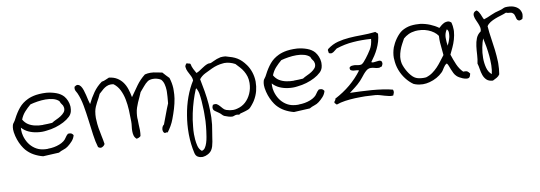

<svg xmlns="http://www.w3.org/2000/svg" viewBox="-60 -941 4559 1621"><g transform="rotate(-10 2219.0 -131.0)"><path d="M529.3 -92.8Q522.5 -65.4 502.9 -43.9Q483.4 -22.5 463.9 -7.8Q446.3 5.9 423.8 12.7Q401.4 19.5 381.8 31.2Q344.7 33.2 311.5 34.7Q278.3 36.1 245.1 38.1Q203.1 27.3 167.5 7.3Q131.8 -12.7 104.5 -43.9Q91.8 -58.6 77.1 -84Q62.5 -109.4 51.8 -140.1Q41 -170.9 36.1 -204.1Q34.2 -215.8 34.2 -228.5Q34.2 -248 39.1 -265.6Q41 -274.4 50.8 -286.1Q60.5 -297.9 68.4 -314.5Q93.8 -364.3 124.5 -401.4Q155.3 -438.5 203.1 -460.9Q233.4 -475.6 276.4 -482.4Q304.7 -486.3 333 -486.3Q348.6 -486.3 364.3 -485.4Q408.2 -481.4 447.8 -466.8Q487.3 -452.1 509.8 -425.8Q524.4 -408.2 533.7 -385.3Q543 -362.3 544.9 -337.9V-327.1Q544.9 -308.6 540 -291Q533.2 -268.6 515.6 -252Q493.2 -230.5 460.4 -213.4Q427.7 -196.3 390.1 -185.1Q352.5 -173.8 311.5 -169.9Q292 -167 273.4 -167Q252 -167 232.4 -169.9Q193.4 -174.8 159.7 -189.9Q126 -205.1 101.6 -232.4Q100.6 -221.7 100.6 -211.9Q100.6 -186.5 107.4 -161.1Q117.2 -125 136.7 -95.7Q156.2 -66.4 185.1 -46.4Q213.9 -26.4 248 -20.5Q268.6 -16.6 292 -16.6Q294.9 -16.6 297.9 -17.6Q323.2 -17.6 348.1 -22Q373 -26.4 395.5 -35.2Q418 -43.9 434.6 -56.6Q449.2 -67.4 458.5 -83Q467.8 -98.6 483.4 -112.3Q488.3 -113.3 493.2 -113.3Q505.9 -113.3 513.7 -109.4Q523.4 -103.5 529.3 -92.8ZM490.2 -334Q488.3 -352.5 478 -364.7Q467.8 -377 460.9 -396.5Q441.4 -415 411.1 -422.9Q380.9 -430.7 347.7 -430.7Q313.5 -430.7 278.8 -425.3Q244.1 -419.9 215.8 -412.1Q187.5 -388.7 163.1 -361.8Q138.7 -335 124 -297.9Q140.6 -268.6 166 -252.4Q191.4 -236.3 223.6 -229.5Q253.9 -222.7 288.1 -222.7Q290 -222.7 293 -223.6Q330.1 -223.6 369.1 -226.6Q384.8 -237.3 406.7 -247.1Q428.7 -256.8 447.8 -269Q466.8 -281.2 479.5 -296.9Q490.2 -310.5 490.2 -328.1Z M1410.2 -427.7Q1424.8 -381.8 1426.8 -337.9V-317.4Q1426.8 -283.2 1421.9 -250Q1415 -207 1402.3 -165Q1389.6 -123 1374 -82Q1363.3 -52.7 1347.7 -25.9Q1332 1 1315.4 22.5Q1310.5 20.5 1307.6 20.5H1303.7Q1300.8 22.5 1294.9 22.5H1289.1Q1280.3 16.6 1277.3 5.9Q1275.4 0 1275.4 -6.8Q1275.4 -10.7 1276.4 -14.6Q1277.3 -24.4 1282.7 -34.2Q1288.1 -43.9 1295.9 -48.8Q1312.5 -90.8 1328.1 -134.3Q1343.8 -177.7 1361.3 -218.8Q1363.3 -246.1 1366.2 -275.4Q1368.2 -296.9 1368.2 -317.4V-331.1Q1367.2 -358.4 1360.8 -382.8Q1354.5 -407.2 1338.9 -424.8Q1329.1 -431.6 1315.4 -436.5Q1301.8 -441.4 1286.1 -443.4Q1278.3 -444.3 1270.5 -444.3Q1262.7 -444.3 1255.9 -443.4Q1240.2 -441.4 1227.5 -434.6Q1204.1 -418 1186.5 -396Q1168.9 -374 1149.4 -352.5Q1141.6 -332 1131.8 -312Q1122.1 -292 1113.3 -271.5Q1104.5 -251 1097.2 -229.5Q1089.8 -208 1086.9 -183.6Q1084 -161.1 1084 -140.6Q1084 -136.7 1085 -133.8Q1085 -110.4 1085.9 -86.9Q1086.9 -63.5 1087.9 -39.1V-33.2Q1087.9 -11.7 1084 12.7Q1070.3 26.4 1047.9 29.3Q1032.2 15.6 1027.3 -2Q1022.5 -19.5 1022.5 -40Q1022.5 -59.6 1025.4 -80.6Q1028.3 -101.6 1028.3 -121.1Q1028.3 -168.9 1025.9 -218.8Q1023.4 -268.6 1014.6 -313Q1005.9 -357.4 987.3 -395Q968.8 -432.6 936.5 -457Q923.8 -460 912.1 -460Q902.3 -460 893.6 -458Q875 -453.1 859.9 -443.4Q844.7 -433.6 832 -420.9Q819.3 -408.2 806.6 -398.4Q799.8 -381.8 791 -365.7Q782.2 -349.6 772.9 -332.5Q763.7 -315.4 755.9 -296.9Q748 -278.3 744.1 -257.8Q739.3 -230.5 739.3 -202.1Q739.3 -194.3 740.2 -187.5Q741.2 -151.4 747.1 -115.2Q752.9 -79.1 760.7 -43.5Q768.6 -7.8 773.4 25.4Q766.6 41 749 48.8Q743.2 51.8 737.3 51.8Q725.6 51.8 714.8 42Q700.2 -5.9 691.9 -67.9Q683.6 -129.9 675.3 -195.3Q667 -260.7 655.8 -323.2Q644.5 -385.7 623 -434.6Q620.1 -441.4 616.2 -447.3Q612.3 -453.1 609.4 -459.5Q606.4 -465.8 605.5 -473.6V-477.5Q605.5 -484.4 607.4 -493.2Q622.1 -504.9 633.8 -504.9Q636.7 -504.9 638.7 -503.9Q652.3 -501 662.1 -487.3Q671.9 -473.6 679.2 -452.1Q686.5 -430.7 691.9 -407.2Q697.3 -383.8 702.1 -362.3Q707 -340.8 711.9 -327.1Q736.3 -377.9 767.1 -421.4Q797.9 -464.8 841.8 -496.1Q861.3 -499 876 -506.3Q890.6 -513.7 907.2 -519.5Q947.3 -514.6 975.1 -497.6Q1002.9 -480.5 1022 -454.6Q1041 -428.7 1052.2 -395Q1063.5 -361.3 1070.3 -323.2Q1102.5 -370.1 1134.8 -414.6Q1167 -459 1210.9 -493.2Q1234.4 -499 1257.8 -499Q1272.5 -499 1286.1 -497.1Q1323.2 -491.2 1358.4 -483.4Q1371.1 -468.8 1383.8 -455.1Q1396.5 -441.4 1410.2 -427.7Z M2077.1 -113.3Q2073.2 -107.4 2066.9 -98.6Q2060.5 -89.8 2053.2 -81.1Q2045.9 -72.3 2039.1 -64.9Q2032.2 -57.6 2026.4 -53.7Q2021.5 -50.8 2012.2 -47.4Q2002.9 -43.9 1992.2 -40.5Q1981.4 -37.1 1970.2 -34.2Q1959 -31.2 1951.2 -29.3Q1946.3 -28.3 1942.9 -24.9Q1939.5 -21.5 1936.5 -20.5H1933.6Q1928.7 -20.5 1925.8 -22.5Q1921.9 -23.4 1916 -23.4H1912.1Q1902.3 -22.5 1893.1 -18.6Q1883.8 -14.6 1876 -14.6Q1862.3 -14.6 1842.8 -20.5Q1823.2 -26.4 1809.6 -32.2Q1798.8 -38.1 1791 -47.4Q1783.2 -56.6 1770.5 -65.4Q1758.8 -74.2 1748.5 -80.6Q1738.3 -86.9 1731.4 -94.2Q1724.6 -101.6 1724.6 -112.3L1723.6 -113.3Q1723.6 -124 1731.4 -140.6Q1741.2 -143.6 1749 -143.6Q1757.8 -143.6 1764.6 -140.6Q1777.3 -132.8 1788.1 -120.6Q1798.8 -108.4 1810.1 -95.7Q1821.3 -83 1836.9 -78.1Q1866.2 -68.4 1893.6 -68.4Q1911.1 -68.4 1927.7 -73.2Q1969.7 -83 2000.5 -110.8Q2031.2 -138.7 2049.3 -179.7Q2067.4 -220.7 2068.4 -266.6V-273.4Q2068.4 -301.8 2061.5 -325.2Q2053.7 -350.6 2041 -372.1Q2028.3 -393.6 2011.7 -411.6Q1995.1 -429.7 1978.5 -447.3Q1932.6 -471.7 1887.7 -471.7Q1881.8 -471.7 1876 -470.7Q1825.2 -466.8 1777.3 -444.3Q1745.1 -429.7 1713.9 -413.6Q1682.6 -397.5 1663.1 -372.1Q1673.8 -320.3 1683.1 -265.1Q1692.4 -210 1697.3 -153.3Q1700.2 -110.4 1700.2 -66.4V-37.1Q1698.2 22.5 1686.5 82Q1682.6 102.5 1679.7 124Q1676.8 145.5 1673.3 165.5Q1669.9 185.5 1664.6 203.1Q1659.2 220.7 1650.4 234.4Q1638.7 252 1617.2 263.7Q1595.7 275.4 1573.2 277.3H1566.4Q1547.9 277.3 1532.2 268.6Q1512.7 258.8 1506.8 231.4Q1489.3 154.3 1488.3 71.3V60.5Q1488.3 -16.6 1501 -90.8Q1513.7 -170.9 1540 -243.2Q1566.4 -315.4 1602.5 -372.1Q1602.5 -392.6 1591.3 -414.1Q1580.1 -435.5 1570.3 -455.1Q1560.5 -474.6 1559.6 -493.2Q1558.6 -494.1 1558.6 -495.1Q1558.6 -511.7 1575.2 -525.4Q1582 -520.5 1591.3 -519.5Q1600.6 -518.6 1605.5 -513.7Q1610.4 -488.3 1620.6 -468.3Q1630.9 -448.2 1641.6 -429.7Q1656.2 -434.6 1668.9 -442.9Q1681.6 -451.2 1694.8 -460Q1708 -468.8 1721.2 -476.6Q1734.4 -484.4 1750 -489.3Q1754.9 -491.2 1760.7 -491.2H1763.7Q1764.6 -490.2 1766.6 -490.2Q1771.5 -490.2 1777.3 -492.2Q1790 -497.1 1803.2 -503.9Q1816.4 -510.7 1831.5 -516.1Q1846.7 -521.5 1865.2 -525.4Q1874 -526.4 1885.7 -526.4Q1895.5 -526.4 1906.2 -525.4Q1938.5 -516.6 1961.9 -508.3Q1985.4 -500 2004.4 -488.3Q2023.4 -476.6 2040 -460.4Q2056.6 -444.3 2074.2 -419.9Q2095.7 -389.6 2107.9 -352.1Q2120.1 -314.5 2121.1 -274.4V-270.5Q2121.1 -231.4 2111.3 -192.4Q2100.6 -151.4 2077.1 -113.3ZM1638.7 66.4Q1643.6 28.3 1646.5 -16.6Q1647.5 -47.9 1647.5 -79.1V-104.5Q1646.5 -148.4 1643.6 -187.5Q1640.6 -226.6 1635.7 -254.9Q1632.8 -270.5 1626 -286.1Q1619.1 -301.8 1617.2 -302.7Q1615.2 -301.8 1614.3 -298.8Q1613.3 -295.9 1611.3 -293.9Q1594.7 -254.9 1579.1 -205.1Q1563.5 -155.3 1551.8 -100.6Q1540 -45.9 1535.2 10.7Q1531.2 43.9 1531.2 76.2Q1531.2 98.6 1533.2 121.1Q1535.2 148.4 1542.5 177.7Q1549.8 207 1572.3 225.6Q1589.8 222.7 1601.1 206.1Q1612.3 189.5 1619.6 166.5Q1627 143.6 1631.3 116.7Q1635.7 89.8 1638.7 66.4Z M2679.7 -92.8Q2672.9 -65.4 2653.3 -43.9Q2633.8 -22.5 2614.3 -7.8Q2596.7 5.9 2574.2 12.7Q2551.8 19.5 2532.2 31.2Q2495.1 33.2 2461.9 34.7Q2428.7 36.1 2395.5 38.1Q2353.5 27.3 2317.9 7.3Q2282.2 -12.7 2254.9 -43.9Q2242.2 -58.6 2227.5 -84Q2212.9 -109.4 2202.1 -140.1Q2191.4 -170.9 2186.5 -204.1Q2184.6 -215.8 2184.6 -228.5Q2184.6 -248 2189.5 -265.6Q2191.4 -274.4 2201.2 -286.1Q2210.9 -297.9 2218.8 -314.5Q2244.1 -364.3 2274.9 -401.4Q2305.7 -438.5 2353.5 -460.9Q2383.8 -475.6 2426.8 -482.4Q2455.1 -486.3 2483.4 -486.3Q2499 -486.3 2514.6 -485.4Q2558.6 -481.4 2598.1 -466.8Q2637.7 -452.1 2660.2 -425.8Q2674.8 -408.2 2684.1 -385.3Q2693.4 -362.3 2695.3 -337.9V-327.1Q2695.3 -308.6 2690.4 -291Q2683.6 -268.6 2666 -252Q2643.6 -230.5 2610.8 -213.4Q2578.1 -196.3 2540.5 -185.1Q2502.9 -173.8 2461.9 -169.9Q2442.4 -167 2423.8 -167Q2402.3 -167 2382.8 -169.9Q2343.8 -174.8 2310.1 -189.9Q2276.4 -205.1 2252 -232.4Q2251 -221.7 2251 -211.9Q2251 -186.5 2257.8 -161.1Q2267.6 -125 2287.1 -95.7Q2306.6 -66.4 2335.4 -46.4Q2364.3 -26.4 2398.4 -20.5Q2418.9 -16.6 2442.4 -16.6Q2445.3 -16.6 2448.2 -17.6Q2473.6 -17.6 2498.5 -22Q2523.4 -26.4 2545.9 -35.2Q2568.4 -43.9 2585 -56.6Q2599.6 -67.4 2608.9 -83Q2618.2 -98.6 2633.8 -112.3Q2638.7 -113.3 2643.6 -113.3Q2656.2 -113.3 2664.1 -109.4Q2673.8 -103.5 2679.7 -92.8ZM2640.6 -334Q2638.7 -352.5 2628.4 -364.7Q2618.2 -377 2611.3 -396.5Q2591.8 -415 2561.5 -422.9Q2531.2 -430.7 2498 -430.7Q2463.9 -430.7 2429.2 -425.3Q2394.5 -419.9 2366.2 -412.1Q2337.9 -388.7 2313.5 -361.8Q2289.1 -335 2274.4 -297.9Q2291 -268.6 2316.4 -252.4Q2341.8 -236.3 2374 -229.5Q2404.3 -222.7 2438.5 -222.7Q2440.4 -222.7 2443.4 -223.6Q2480.5 -223.6 2519.5 -226.6Q2535.2 -237.3 2557.1 -247.1Q2579.1 -256.8 2598.1 -269Q2617.2 -281.2 2629.9 -296.9Q2640.6 -310.5 2640.6 -328.1Z M3251 -2.9Q3254.9 5.9 3254.9 14.6Q3254.9 19.5 3253.9 23.4Q3250 35.2 3245.1 45.9Q3238.3 46.9 3232.4 46.9Q3219.7 46.9 3208 43.9Q3189.5 40 3171.4 34.7Q3153.3 29.3 3135.3 23.9Q3117.2 18.6 3097.7 16.6Q3054.7 13.7 3010.7 11.7H2972.7Q2947.3 11.7 2922.9 12.7Q2878.9 14.6 2837.9 20.5Q2796.9 26.4 2761.7 39.1Q2758.8 33.2 2753.4 29.8Q2748 26.4 2745.1 19.5Q2746.1 8.8 2752.4 3.9Q2758.8 -1 2758.8 -12.7Q2904.3 -87.9 2997.1 -211.9Q2989.3 -216.8 2976.6 -217.3Q2963.9 -217.8 2951.2 -219.2Q2938.5 -220.7 2929.7 -226.6Q2921.9 -230.5 2921.9 -245.1V-248Q2929.7 -259.8 2942.4 -261.7Q2949.2 -262.7 2956.1 -262.7H2968.8Q2982.4 -260.7 2997.1 -257.8Q3003.9 -256.8 3009.8 -256.8Q3016.6 -256.8 3022.5 -257.8Q3033.2 -259.8 3046.9 -274.4Q3060.5 -289.1 3071.3 -303.7Q3095.7 -335 3117.2 -370.1Q3138.7 -405.3 3143.6 -457Q3102.5 -460 3064.5 -460Q3025.4 -460 2990.2 -457Q2918 -452.1 2843.8 -427.7Q2835.9 -422.9 2828.1 -415.5Q2820.3 -408.2 2811.5 -402.8Q2802.7 -397.5 2793 -395.5H2789.1Q2781.2 -395.5 2771.5 -401.4Q2769.5 -410.2 2768.6 -420.9Q2767.6 -422.9 2767.6 -423.8Q2767.6 -432.6 2774.4 -437.5Q2817.4 -469.7 2864.3 -481.9Q2911.1 -494.1 2962.4 -498Q3013.7 -502 3070.3 -502Q3126 -502 3189.5 -508.8Q3193.4 -502.9 3199.2 -499.5Q3205.1 -496.1 3209 -489.3Q3207 -455.1 3197.8 -424.3Q3188.5 -393.6 3175.3 -365.7Q3162.1 -337.9 3145.5 -312.5Q3128.9 -287.1 3111.3 -263.7Q3117.2 -258.8 3127 -258.8H3130.9Q3142.6 -259.8 3156.2 -261.7Q3166 -263.7 3175.8 -263.7H3180.7Q3192.4 -262.7 3199.2 -253.9Q3202.1 -246.1 3202.1 -240.2Q3202.1 -235.4 3201.2 -231.4Q3197.3 -221.7 3192.4 -211.9Q3186.5 -211.9 3180.7 -209Q3174.8 -206.1 3169.9 -205.1H3165Q3145.5 -205.1 3126 -211.9Q3111.3 -215.8 3098.6 -215.8Q3091.8 -215.8 3085 -214.8Q3071.3 -211.9 3058.6 -201.2Q3045.9 -190.4 3033.7 -176.3Q3021.5 -162.1 3010.7 -147.9Q3000 -133.8 2990.2 -124Q2962.9 -95.7 2938 -77.1Q2913.1 -58.6 2888.7 -39.1Q2927.7 -38.1 2976.1 -36.1Q3024.4 -34.2 3073.7 -30.3Q3123 -26.4 3169.4 -19.5Q3215.8 -12.7 3251 -2.9Z M3917 -23.4Q3914.1 -11.7 3910.2 -2Q3906.2 7.8 3897.5 11.7Q3892.6 13.7 3885.7 13.7Q3880.9 13.7 3876 12.7Q3862.3 10.7 3847.7 4.9Q3833 -1 3819.8 -8.8Q3806.6 -16.6 3799.8 -23.4Q3786.1 -36.1 3777.8 -52.7Q3769.5 -69.3 3762.7 -86.4Q3755.9 -103.5 3750.5 -118.2Q3745.1 -132.8 3737.3 -141.6Q3726.6 -136.7 3719.7 -128.9Q3712.9 -121.1 3706.5 -111.3Q3700.2 -101.6 3693.8 -91.3Q3687.5 -81.1 3678.7 -73.2Q3658.2 -52.7 3629.4 -36.6Q3600.6 -20.5 3567.4 -11.7Q3539.1 -3.9 3508.8 -3.9Q3503.9 -3.9 3499 -4.9Q3463.9 -5.9 3430.7 -20.5Q3396.5 -43.9 3368.7 -80.1Q3340.8 -116.2 3324.2 -160.2Q3307.6 -204.1 3305.7 -253.9Q3304.7 -259.8 3304.7 -265.6Q3304.7 -308.6 3320.3 -353.5Q3326.2 -369.1 3336.4 -388.2Q3346.7 -407.2 3359.4 -424.8Q3372.1 -442.4 3386.2 -457Q3400.4 -471.7 3414.1 -480.5Q3449.2 -502 3491.2 -508.8Q3513.7 -511.7 3536.1 -511.7Q3554.7 -511.7 3574.2 -509.8Q3616.2 -503.9 3655.8 -487.8Q3695.3 -471.7 3727.5 -448.2Q3736.3 -457 3749.5 -467.3Q3762.7 -477.5 3777.3 -484.4Q3790 -489.3 3802.7 -489.3H3807.6Q3822.3 -488.3 3835.9 -474.6Q3843.8 -444.3 3843.8 -415V-400.4Q3840.8 -364.3 3831.1 -330.6Q3821.3 -296.9 3807.1 -266.6Q3793 -236.3 3780.3 -210Q3794.9 -164.1 3813 -122.1Q3831.1 -80.1 3861.3 -49.8H3872.1Q3887.7 -49.8 3895.5 -45.9Q3906.2 -39.1 3917 -23.4ZM3787.1 -425.8Q3767.6 -397.5 3765.6 -363.3V-347.7Q3765.6 -320.3 3770.5 -288.1Q3776.4 -299.8 3784.2 -318.8Q3792 -337.9 3796.9 -358.4Q3799.8 -375 3799.8 -390.6V-397.5Q3798.8 -415 3787.1 -425.8ZM3721.7 -216.8Q3717.8 -256.8 3713.9 -300.8Q3710.9 -326.2 3710.9 -350.6Q3710.9 -367.2 3711.9 -382.8Q3699.2 -402.3 3677.7 -418Q3656.2 -433.6 3630.9 -443.4Q3605.5 -453.1 3577.1 -457Q3560.5 -459 3545.9 -459Q3534.2 -459 3522.5 -458Q3488.3 -454.1 3462.9 -441.9Q3437.5 -429.7 3418 -412.1Q3407.2 -392.6 3394.5 -369.1Q3381.8 -345.7 3372.6 -319.3Q3363.3 -293 3359.4 -264.6Q3358.4 -253.9 3358.4 -244.1Q3358.4 -225.6 3362.3 -207Q3366.2 -191.4 3374.5 -172.4Q3382.8 -153.3 3394 -134.8Q3405.3 -116.2 3418.5 -100.6Q3431.6 -85 3444.3 -76.2Q3463.9 -62.5 3490.2 -58.6Q3506.8 -55.7 3525.4 -55.7Q3535.2 -55.7 3544.9 -56.6Q3577.1 -66.4 3601.6 -84Q3626 -101.6 3646.5 -123Q3667 -144.5 3685.1 -168.9Q3703.1 -193.4 3721.7 -216.8Z M4430.7 -401.4Q4414.1 -392.6 4403.3 -392.6Q4399.4 -392.6 4397.5 -394.5Q4386.7 -398.4 4382.3 -410.2Q4377.9 -421.9 4375 -437Q4372.1 -452.1 4361.3 -460.9Q4353.5 -467.8 4347.2 -469.2Q4340.8 -470.7 4335 -471.2Q4329.1 -471.7 4321.8 -472.2Q4314.5 -472.7 4303.7 -477.5Q4280.3 -467.8 4254.9 -460.4Q4229.5 -453.1 4206.1 -443.8Q4182.6 -434.6 4162.6 -422.4Q4142.6 -410.2 4130.9 -391.6Q4134.8 -336.9 4143.1 -285.2Q4151.4 -233.4 4157.2 -183.1Q4163.1 -132.8 4165 -81.1V-66.4Q4165 -21.5 4157.2 25.4Q4147.5 41 4130.9 50.3Q4114.3 59.6 4095.7 68.4Q4060.5 66.4 4042.5 48.8Q4024.4 31.2 4015.6 6.3Q4006.8 -18.6 4002.9 -45.9Q3999 -73.2 3992.2 -95.7Q4000 -130.9 4002 -168.9Q4003.9 -207 4008.3 -242.7Q4012.7 -278.3 4024.9 -308.6Q4037.1 -338.9 4065.4 -358.4Q4069.3 -368.2 4069.3 -378.9Q4069.3 -384.8 4068.4 -391.6Q4064.5 -409.2 4057.1 -427.2Q4049.8 -445.3 4042 -461.9Q4034.2 -478.5 4032.2 -494.1Q4031.2 -498 4031.2 -502Q4031.2 -512.7 4035.2 -520.5Q4041 -532.2 4061.5 -539.1Q4072.3 -532.2 4078.6 -522.5Q4085 -512.7 4090.3 -501Q4095.7 -489.3 4100.1 -477.1Q4104.5 -464.8 4111.3 -454.1Q4143.6 -463.9 4177.2 -480Q4210.9 -496.1 4257.8 -506.8Q4270.5 -509.8 4282.2 -515.6Q4293.9 -521.5 4303.7 -523.4Q4313.5 -524.4 4322.3 -524.4Q4342.8 -524.4 4362.3 -520.5Q4390.6 -513.7 4409.7 -498Q4428.7 -482.4 4435.5 -458Q4438.5 -449.2 4438.5 -439.5Q4438.5 -421.9 4430.7 -401.4ZM4095.7 12.7Q4103.5 -19.5 4104.5 -59.6V-75.2Q4104.5 -107.4 4101.6 -140.6Q4097.7 -182.6 4090.8 -223.1Q4084 -263.7 4076.2 -296.9Q4064.5 -266.6 4055.7 -222.7Q4046.9 -178.7 4046.9 -133.8Q4046.9 -88.9 4057.6 -48.8Q4068.4 -8.8 4095.7 12.7Z"/></g></svg>

Font: Crafty Girls
Style: Regular
Weight: 400
Designer: Crystal Kluge
Foundry: Font Diner, Inc DBA Tart Workshop
Version: Version 1.001